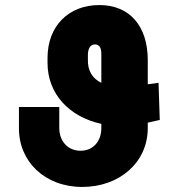

<svg xmlns="http://www.w3.org/2000/svg" viewBox="-20 -737 713 767"><path d="M618.2 -257.8 613.3 -406.2 570.3 -400.4V-497.1C570.3 -633.8 497.1 -716.8 377 -716.8C252.9 -716.8 169.9 -631.8 169.9 -505.9V-485.4C169.9 -361.8 256.8 -270 384.8 -242.2V-225.6C384.8 -171.9 351.6 -134.8 301.8 -134.8C252.9 -134.8 216.8 -170.9 216.8 -225.6V-309.6H55.7V-225.6C54.7 -91.8 159.2 9.8 308.6 9.8C456.1 9.8 570.3 -86.9 570.3 -225.6V-247.1ZM331.1 -498V-519.5C332 -544.9 341.8 -559.6 359.4 -559.6C376 -559.6 384.8 -546.9 384.8 -523.4V-406.2C349.1 -423.3 330.1 -454.6 331.1 -498Z"/></svg>

Font: Pretendard Black
Style: Regular
Weight: 900
Designer: Base glyphs from Inter by Rasmus Andersson; Hangeul glyphs from Noto Sans CJK(Source Han Sans) by Jang Soo-young and Kan
Foundry: Kil Hyung-jin
Version: Version 1.309;Glyphs 3.2 (3225)